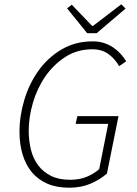

<svg xmlns="http://www.w3.org/2000/svg" viewBox="-20 -864 640 896"><path d="M303 12Q244 12 200.5 -7Q157 -26 128.5 -60.5Q100 -95 85.5 -143Q71 -191 71 -248Q71 -323 93.5 -398Q116 -473 159.5 -534Q203 -595 267 -633Q331 -671 413 -671Q441 -671 464.5 -663.5Q488 -656 507.5 -643Q527 -630 542 -613.5Q557 -597 569 -578L536 -555Q517 -589 486.5 -611.5Q456 -634 411 -634Q340 -634 284.5 -598Q229 -562 191 -506.5Q153 -451 133.5 -384Q114 -317 114 -254Q114 -207 124.5 -165Q135 -123 158.5 -92Q182 -61 218.5 -43Q255 -25 307 -25Q352 -25 386 -39.5Q420 -54 443 -75L485 -286H333L341 -322H533L479 -54Q444 -24 400.5 -6Q357 12 303 12ZM387 -709 293 -825 315 -842 410 -743H414L546 -844L566 -824L431 -709Z"/></svg>

Font: Source Code Pro Light
Style: Italic
Weight: 300
Italic angle: -11°
Monospace: yes
Designer: Paul D. Hunt, Teo Tuominen
Foundry: Adobe Systems Incorporated
Version: Version 1.050;PS 1.000;hotconv 16.6.51;makeotf.lib2.5.65220